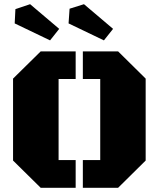

<svg xmlns="http://www.w3.org/2000/svg" viewBox="-20 -892 754 912"><path d="M373.5 0V-131.8H456.1V-516.6H373.5V-647.9H541L671.9 -518.6V-129.4L541 0ZM173.3 0 42 -129.4V-518.6L173.3 -647.9H339.4V-516.6H258.3V-131.8H339.4V0ZM473.6 -700.2 305.7 -780.8 310.5 -850.6 378.9 -872.1 517.1 -754.9ZM217.8 -700.2 49.8 -780.8 53.2 -848.6 123 -872.1 261.2 -754.9Z"/></svg>

Font: Black Ops One
Style: Regular
Weight: 400
Designer: James Grieshaber, Eben Sorkin
Foundry: Sorkin Type Co.
Version: Version 1.004; ttfautohint (v1.8.4.7-5d5b)